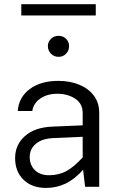

<svg xmlns="http://www.w3.org/2000/svg" viewBox="-20 -899 585 924"><path d="M440.9 -878.9V-824.7H82.5V-878.9ZM210.4 -676.8Q210.4 -697.8 225.3 -712.2Q240.2 -726.6 261.7 -726.6Q283.7 -726.6 298.1 -712.2Q312.5 -697.8 312.5 -676.8Q312.5 -655.8 298.1 -640.6Q283.7 -625.5 261.7 -625.5Q240.2 -625.5 225.3 -640.6Q210.4 -655.8 210.4 -676.8ZM457.5 -355V0H389.6L379.9 -82Q339.4 -36.6 295.7 -15.6Q252 5.4 201.7 5.4Q133.3 5.4 93 -34.2Q52.7 -73.7 52.7 -138.2Q52.7 -202.1 99.9 -244.1Q147 -286.1 231.4 -289.6L377.9 -295.9V-355Q377.9 -400.4 341.8 -424.1Q305.7 -447.8 256.3 -447.8Q207.5 -447.8 174.3 -425Q141.1 -402.3 135.3 -364.7H65.4Q70.3 -431.2 123.3 -470.5Q176.3 -509.8 260.3 -509.8Q315.9 -509.8 360.6 -491.7Q405.3 -473.6 431.4 -439.2Q457.5 -404.8 457.5 -355ZM123 -144Q123 -104.5 147.9 -80.1Q172.9 -55.7 215.8 -55.7Q262.2 -55.7 299.1 -75.4Q335.9 -95.2 377.9 -141.6V-240.7L236.3 -234.4Q181.6 -231.9 152.3 -206.8Q123 -181.6 123 -144Z"/></svg>

Font: Estedad-FD Regular
Style: FD-Regular
Weight: 400
Designer: Amin Abedi
Version: Version 7.3